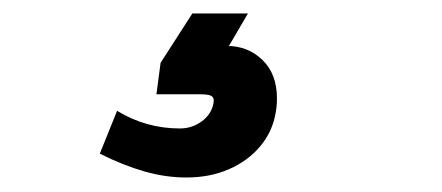

<svg xmlns="http://www.w3.org/2000/svg" viewBox="-20 -44 640 278"><path d="M124.5 178.5 149.5 116.5Q191.5 142 240.5 142Q258 142 272 131.8Q286 121.5 289 106L289.5 101.5Q289.5 96.5 285.2 94.5Q281 92.5 268.5 92.5H206.5L212.5 47L258.5 -24.5H339L311.5 22.5H308.5Q339 22.5 360 42.8Q381 63 381 98.5Q381 110 379 120Q374.5 146.5 356.8 167.8Q339 189 311.5 201Q284 213 250 213Q219.5 213 189 204.2Q158.5 195.5 124.5 178.5Z"/></svg>

Font: JuliaMono Black
Style: Italic
Weight: 900
Italic angle: -9°
Monospace: yes
Designer: cormullion
Foundry: corm
Version: Version 0.057; ttfautohint (v1.8.4)